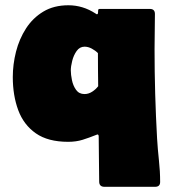

<svg xmlns="http://www.w3.org/2000/svg" viewBox="-20 -531 663 740"><path d="M242.7 15.6Q165 15.6 118.2 -17.1Q71.3 -49.8 50.3 -106.4Q29.3 -163.1 29.3 -233.9Q29.3 -282.7 41.7 -331.8Q54.2 -380.9 80.3 -421.4Q106.4 -461.9 147 -486.3Q187.5 -510.7 243.7 -510.7Q299.3 -510.7 348.1 -479Q349.1 -478.5 350.3 -477.5Q351.6 -476.6 352.5 -476.1L356 -476.6Q357.9 -478.5 357.9 -483.9Q357.9 -487.8 358.4 -492.2Q358.9 -496.6 364.7 -496.6H557.6Q577.1 -496.6 577.1 -477.1Q577.1 -443.4 576.4 -409.4Q575.7 -375.5 575.7 -341.8Q575.7 -255.9 578.1 -169.7Q580.6 -83.5 585.4 2.4Q587.9 43.9 592.5 86.4Q597.2 128.9 597.2 170.4Q597.2 189 577.6 189H382.8Q362.3 189 362.3 168.9Q362.3 125.5 361.3 81.5Q360.4 37.6 360.4 -5.9Q360.4 -10.7 357.4 -12.7Q354 -12.7 351.1 -11.2Q323.2 0 298.3 7.8Q273.4 15.6 242.7 15.6ZM305.7 -168.5Q321.3 -168.5 335.2 -177.5Q349.1 -186.5 358.4 -198.7Q357.9 -230.5 357.7 -262.5Q357.4 -294.4 357.4 -326.2Q348.1 -335.9 334 -343.5Q319.8 -351.1 306.2 -351.1Q287.1 -351.1 275.4 -334.5Q263.7 -317.9 258.3 -296.4Q252.9 -274.9 252.9 -259.8Q252.9 -243.7 257.3 -222.2Q261.7 -200.7 273.2 -184.6Q284.7 -168.5 305.7 -168.5Z"/></svg>

Font: Belanosima
Style: Bold
Weight: 700
Designer: The DocRepair Project, Santiago Orozco
Foundry: Google
Version: Version 2.000